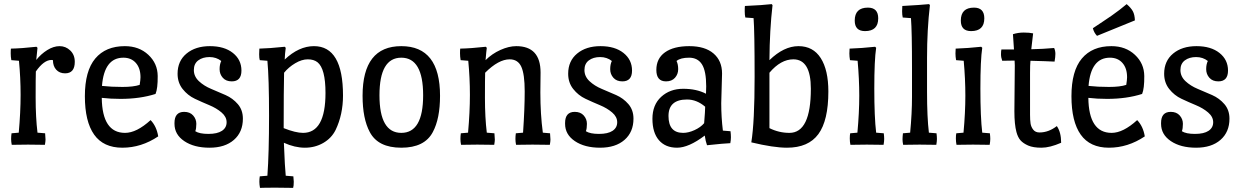

<svg xmlns="http://www.w3.org/2000/svg" viewBox="-20 -702 6030 932"><path d="M71 -58Q80 -158 80 -241.5Q80 -325 72 -407L35 -410Q32 -426 32 -443Q32 -460 33 -466Q84 -467 157 -475L162 -470Q161 -464 156 -411Q179 -440 209.5 -459Q240 -478 269.5 -478Q299 -478 321 -457Q343 -436 343 -402Q343 -346 296 -346Q269 -346 253 -363.5Q237 -381 237 -410Q235 -411 230 -411Q193 -411 154 -355Q153 -327 153 -229.5Q153 -132 162 -58L199 -55Q201 -33 201 -24.5Q201 -16 198 1Q170 0 116 0Q62 0 37 1Q34 -14 34 -27.5Q34 -41 36 -55Z M565 -222Q516 -222 474 -227Q476 -57 587 -57Q643 -57 711 -119Q740 -89 748 -40Q666 15 574 15Q482 15 437 -48.5Q392 -112 392 -235Q392 -358 442.5 -418Q493 -478 586 -478Q655 -478 700 -436Q745 -394 745.5 -333Q746 -272 735 -246Q660 -222 565 -222ZM579 -422Q486 -422 475 -285Q520 -280 574 -280Q628 -280 658 -290Q662 -315 662 -327Q662 -371 639.5 -396.5Q617 -422 579 -422Z M1105 -307Q1077 -307 1061.5 -324.5Q1046 -342 1046 -366Q1046 -390 1054 -406Q1030 -425 997 -425Q964 -425 942.5 -409Q921 -393 921 -362Q921 -331 945.5 -308Q970 -285 1005 -270.5Q1040 -256 1075 -240.5Q1110 -225 1134.5 -196.5Q1159 -168 1159 -126Q1159 -61 1115.5 -23Q1072 15 997 15Q922 15 874.5 -17Q827 -49 827 -101V-105Q827 -159 874 -159Q902 -159 917.5 -141.5Q933 -124 933 -101Q933 -78 928 -65Q948 -52 991.5 -52Q1035 -52 1057.5 -67Q1080 -82 1080 -108.5Q1080 -135 1055.5 -156Q1031 -177 996 -191.5Q961 -206 926 -222.5Q891 -239 866.5 -270Q842 -301 842 -344Q842 -406 885.5 -442Q929 -478 999 -478Q1069 -478 1110.5 -445Q1152 -412 1152 -359.5Q1152 -307 1105 -307Z M1504 -478Q1645 -478 1645 -238Q1645 -146 1609 -71Q1589 -31 1549 -8Q1509 15 1460 15Q1411 15 1358 -9Q1363 116 1367 151L1404 154L1406 180Q1406 200 1403 210Q1379 209 1320.5 209Q1262 209 1242 210Q1239 193 1239 180Q1239 167 1241 154L1278 151Q1286 42 1286 -140.5Q1286 -323 1278 -407L1241 -410Q1238 -419 1238 -438.5Q1238 -458 1239 -466Q1285 -467 1362 -475L1367 -470Q1363 -441 1362 -413Q1431 -478 1504 -478ZM1451 -57Q1560 -57 1560 -251Q1560 -369 1521 -400Q1503 -414 1474 -414Q1445 -414 1413 -395Q1381 -376 1359 -349Q1357 -266 1357 -80Q1415 -57 1451 -57Z M2116 -237Q2116 -126 2081 -61Q2041 15 1928 15Q1815 15 1775 -61Q1740 -126 1740 -237Q1740 -478 1928 -478Q2116 -478 2116 -237ZM1822 -239.5Q1822 -57 1928 -57Q2034 -57 2034 -239.5Q2034 -422 1928 -422Q1822 -422 1822 -239.5Z M2604 -350 2603 -253Q2603 -148 2615 -58L2650 -55Q2652 -33 2652 -24.5Q2652 -16 2649 1Q2621 0 2565 0Q2509 0 2485 1Q2482 -14 2482 -27.5Q2482 -41 2484 -55L2519 -58Q2527 -175 2527 -258.5Q2527 -342 2510.5 -378Q2494 -414 2454 -414Q2400 -414 2335 -349Q2334 -323 2334 -227.5Q2334 -132 2343 -58L2380 -55Q2382 -33 2382 -24.5Q2382 -16 2379 1Q2351 0 2297 0Q2243 0 2218 1Q2215 -14 2215 -27.5Q2215 -41 2217 -55L2252 -58Q2261 -158 2261 -241.5Q2261 -325 2253 -407L2216 -410Q2213 -427 2213 -443.5Q2213 -460 2214 -466Q2265 -467 2338 -475L2343 -470Q2341 -458 2337 -410Q2368 -441 2409 -459.5Q2450 -478 2486 -478Q2604 -478 2604 -350Z M3001 -307Q2973 -307 2957.5 -324.5Q2942 -342 2942 -366Q2942 -390 2950 -406Q2926 -425 2893 -425Q2860 -425 2838.5 -409Q2817 -393 2817 -362Q2817 -331 2841.5 -308Q2866 -285 2901 -270.5Q2936 -256 2971 -240.5Q3006 -225 3030.5 -196.5Q3055 -168 3055 -126Q3055 -61 3011.5 -23Q2968 15 2893 15Q2818 15 2770.5 -17Q2723 -49 2723 -101V-105Q2723 -159 2770 -159Q2798 -159 2813.5 -141.5Q2829 -124 2829 -101Q2829 -78 2824 -65Q2844 -52 2887.5 -52Q2931 -52 2953.5 -67Q2976 -82 2976 -108.5Q2976 -135 2951.5 -156Q2927 -177 2892 -191.5Q2857 -206 2822 -222.5Q2787 -239 2762.5 -270Q2738 -301 2738 -344Q2738 -406 2781.5 -442Q2825 -478 2895 -478Q2965 -478 3006.5 -445Q3048 -412 3048 -359.5Q3048 -307 3001 -307Z M3485 -345 3481 -201Q3481 -133 3489 -68L3526 -65Q3528 -49 3528 -35.5Q3528 -22 3525 -7Q3496 -6 3412 3Q3405 -16 3401 -44Q3323 15 3266.5 15Q3210 15 3178.5 -21.5Q3147 -58 3147 -125.5Q3147 -193 3189.5 -232Q3232 -271 3296.5 -271Q3361 -271 3407 -247Q3408 -258 3408 -283Q3408 -357 3387.5 -389.5Q3367 -422 3325 -422Q3283 -422 3264 -406Q3272 -390 3272 -366Q3272 -342 3256.5 -324.5Q3241 -307 3213 -307Q3166 -307 3166 -362.5Q3166 -418 3208 -448Q3250 -478 3326 -478Q3402 -478 3443.5 -442.5Q3485 -407 3485 -345ZM3403 -184Q3362 -219 3315 -219Q3225 -219 3225 -139Q3225 -57 3296 -57Q3322 -57 3351.5 -70.5Q3381 -84 3398 -104Q3403 -164 3403 -184Z M3916 -271Q3916 -414 3831 -414Q3770 -414 3715 -349V-80Q3761 -57 3812 -57Q3916 -57 3916 -271ZM3715 -410Q3785 -478 3856 -478Q3927 -478 3964 -420Q4001 -362 4001 -258Q4001 -117 3952.5 -51Q3904 15 3800 15Q3735 15 3627 -11Q3643 -109 3643 -329Q3643 -549 3638 -614L3598 -617Q3595 -629 3595 -648Q3595 -667 3596 -673Q3685 -677 3726 -682L3730 -677Q3716 -557 3715 -410Z M4142 -58Q4151 -156 4151 -237.5Q4151 -319 4143 -407L4106 -410Q4103 -427 4103 -442.5Q4103 -458 4104 -466Q4162 -468 4228 -475L4233 -470Q4224 -411 4224 -272Q4224 -133 4233 -58L4270 -55Q4272 -39 4272 -27.5Q4272 -16 4269 1Q4234 0 4188 0Q4142 0 4108 1Q4105 -14 4105 -30Q4105 -46 4107 -55ZM4243 -613Q4243 -551 4179 -551Q4129 -551 4129 -602Q4129 -665 4193 -665Q4243 -665 4243 -613Z M4407 -232V-369Q4407 -549 4402 -614L4362 -617Q4359 -630 4359 -647.5Q4359 -665 4360 -673Q4451 -678 4490 -682L4494 -677Q4480 -558 4480 -421V-256Q4480 -133 4489 -58L4526 -55Q4528 -39 4528 -27.5Q4528 -16 4525 1Q4490 0 4444 0Q4398 0 4364 1Q4361 -14 4361 -25.5Q4361 -37 4363 -55L4398 -58Q4407 -152 4407 -232Z M4657 -58Q4666 -156 4666 -237.5Q4666 -319 4658 -407L4621 -410Q4618 -427 4618 -442.5Q4618 -458 4619 -466Q4677 -468 4743 -475L4748 -470Q4739 -411 4739 -272Q4739 -133 4748 -58L4785 -55Q4787 -39 4787 -27.5Q4787 -16 4784 1Q4749 0 4703 0Q4657 0 4623 1Q4620 -14 4620 -30Q4620 -46 4622 -55ZM4758 -613Q4758 -551 4694 -551Q4644 -551 4644 -602Q4644 -665 4708 -665Q4758 -665 4758 -613Z M4904 -162Q4904 -162 4906 -385Q4906 -400 4905 -408Q4863 -408 4845 -407Q4839 -423 4839 -438.5Q4839 -454 4841 -462H4902L4897 -536Q4922 -544 4949.5 -544Q4977 -544 4995 -540L4986 -463Q5041 -464 5097 -469Q5103 -456 5103 -440.5Q5103 -425 5099 -403Q5062 -405 4982 -407Q4980 -387 4980 -348V-145Q4980 -119 4982.5 -102.5Q4985 -86 4995.5 -72.5Q5006 -59 5026 -59Q5070 -59 5110 -90Q5131 -60 5131 -9Q5076 15 5035.5 15Q4995 15 4971 4.5Q4947 -6 4934 -20.5Q4921 -35 4914 -61Q4904 -98 4904 -162Z M5354 -222Q5305 -222 5263 -227Q5265 -57 5376 -57Q5432 -57 5500 -119Q5529 -89 5537 -40Q5455 15 5363 15Q5271 15 5226 -48.5Q5181 -112 5181 -235Q5181 -358 5231.5 -418Q5282 -478 5375 -478Q5444 -478 5489 -436Q5534 -394 5534.5 -333Q5535 -272 5524 -246Q5449 -222 5354 -222ZM5368 -422Q5275 -422 5264 -285Q5309 -280 5363 -280Q5417 -280 5447 -290Q5451 -315 5451 -327Q5451 -371 5428.5 -396.5Q5406 -422 5368 -422ZM5305 -528Q5290 -544 5285 -565Q5304 -578 5333 -597Q5362 -616 5376 -626Q5416 -654 5449 -682Q5470 -664 5479 -647.5Q5488 -631 5489 -603Q5429 -579 5305 -528Z M5894 -307Q5866 -307 5850.5 -324.5Q5835 -342 5835 -366Q5835 -390 5843 -406Q5819 -425 5786 -425Q5753 -425 5731.5 -409Q5710 -393 5710 -362Q5710 -331 5734.5 -308Q5759 -285 5794 -270.5Q5829 -256 5864 -240.5Q5899 -225 5923.5 -196.5Q5948 -168 5948 -126Q5948 -61 5904.5 -23Q5861 15 5786 15Q5711 15 5663.5 -17Q5616 -49 5616 -101V-105Q5616 -159 5663 -159Q5691 -159 5706.5 -141.5Q5722 -124 5722 -101Q5722 -78 5717 -65Q5737 -52 5780.5 -52Q5824 -52 5846.5 -67Q5869 -82 5869 -108.5Q5869 -135 5844.5 -156Q5820 -177 5785 -191.5Q5750 -206 5715 -222.5Q5680 -239 5655.5 -270Q5631 -301 5631 -344Q5631 -406 5674.5 -442Q5718 -478 5788 -478Q5858 -478 5899.5 -445Q5941 -412 5941 -359.5Q5941 -307 5894 -307Z"/></svg>

Font: Port Lligat Slab
Style: Regular
Weight: 400
Designer: Dario Muhafara, Eduardo Rodriguez Tunni
Foundry: Tipo
Version: Version 1.002